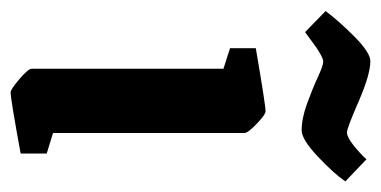

<svg xmlns="http://www.w3.org/2000/svg" viewBox="-238 -502 707 356"><g transform="rotate(90 115.0 -323.5)"><path d="M178.2 -529.8Q156.2 -529.8 128.7 -539.8Q101.1 -549.8 79.6 -559.8Q58.1 -569.8 50.8 -569.8Q46.4 -569.8 38.3 -565.4Q30.3 -561 23.4 -556.2Q16.6 -551.3 7.3 -544.4Q-2 -537.6 -3.9 -536.1L-43 -574.2Q-24.9 -598.6 4.6 -627.9Q34.2 -657.2 49.8 -657.2Q74.7 -657.2 124.5 -635.5Q174.3 -613.8 182.1 -613.8Q190.4 -613.8 205.3 -625.5Q220.2 -637.2 231.9 -649.9L272.9 -610.8Q257.8 -588.9 226.3 -559.3Q194.8 -529.8 178.2 -529.8ZM107.9 9.8Q102.1 9.8 83 -6.6Q64 -22.9 64 -28.8V-384.8L25.9 -397V-444.8Q130.9 -462.9 143.1 -462.9Q148.9 -462.9 166 -446.5Q183.1 -430.2 183.1 -423.8V-68.8L221.2 -57.1V-8.8Q120.1 9.8 107.9 9.8Z"/></g></svg>

Font: Grenze SemiBold
Style: Regular
Weight: 600
Designer: Renata Polastri
Foundry: Omnibus-Type
Version: Version 1.002;PS 001.002;hotconv 1.0.88;makeotf.lib2.5.64775